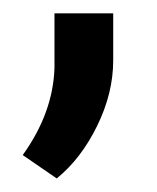

<svg xmlns="http://www.w3.org/2000/svg" viewBox="-20 -127 236 289"><path d="M65.4 141.6 14.2 106.4Q60.1 42.5 62 -25.4V-106.9H150.4V-36.1Q150.4 13.2 126.2 62.5Q102.1 111.8 65.4 141.6Z"/></svg>

Font: f42100
Style: 7875512
Weight: 400
Designer: Google
Version: Version 2.137; 2017